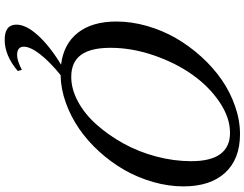

<svg xmlns="http://www.w3.org/2000/svg" viewBox="-136 -684 1076 845"><g transform="rotate(90 402.5 -262.0)"><path d="M288.1 180.2 293 198.2Q225.1 255.9 155.8 255.9Q88.9 255.9 88.9 204.1Q88.9 161.6 136.2 109.4Q183.6 57.1 265.1 7.8Q173.8 -3.4 124.5 -66.4Q75.2 -129.4 75.2 -235.8Q75.2 -302.2 94.7 -370.4Q114.3 -438.5 148.4 -497.8Q182.6 -557.1 230.2 -609.6Q277.8 -662.1 332 -699.5Q386.2 -736.8 448.2 -758.3Q510.3 -779.8 570.8 -779.8Q680.2 -779.8 740.5 -714.6Q800.8 -649.4 800.8 -530.8Q800.8 -464.8 781.5 -397.5Q762.2 -330.1 728.8 -271.5Q695.3 -212.9 648.4 -161.1Q601.6 -109.4 547.9 -72.3Q494.1 -35.2 432.9 -13.2Q371.6 8.8 311 9.8Q251.5 58.1 218.8 100.6Q186 143.1 186 171.9Q186 201.2 223.1 201.2Q248 201.2 288.1 180.2ZM318.8 -37.1Q372.6 -37.1 427.5 -66.7Q482.4 -96.2 528.8 -148.4Q575.2 -200.7 611.8 -266.6Q648.4 -332.5 669.2 -410.6Q689.9 -488.8 689.9 -564.9Q689.9 -735.8 564.9 -735.8Q498 -735.8 429.4 -689.5Q360.8 -643.1 308.8 -569.6Q256.8 -496.1 223.9 -399.9Q190.9 -303.7 190.9 -210Q190.9 -122.1 222.4 -79.6Q253.9 -37.1 318.8 -37.1Z"/></g></svg>

Font: Libre Caslon Text
Style: Italic
Weight: 400
Italic angle: -25°
Designer: Pablo Impallari, Rodrigo Fuenzalida
Foundry: Pablo Impallari, Rodrigo Fuenzalida
Version: Version 1.002